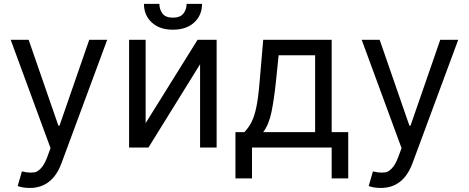

<svg xmlns="http://www.w3.org/2000/svg" viewBox="-20 -747 2374 972"><path d="M130.7 204.5Q109.4 204.5 92.7 201.2Q76 197.8 69.6 194.6L90.9 120.7Q115.1 126.8 134.6 126.8Q139.9 126.8 154.1 125.5Q168.3 124.3 186.6 105.6Q204.9 87 220.2 45.5L235.8 2.8L34.1 -545.5H125L275.6 -110.8H281.2L431.8 -545.5H522.7L291.2 79.5Q244.7 204.5 130.7 204.5Z M855.1 -596.6Q788 -596.6 748.4 -633.2Q708.8 -669.7 708.8 -727.3H786.9Q786.9 -699.6 802.4 -678.6Q817.8 -657.7 855.1 -657.7Q892.4 -657.7 908.6 -678.6Q924.7 -699.6 924.7 -727.3H1002.8Q1002.8 -669.7 963.1 -633.2Q923.3 -596.6 855.1 -596.6ZM1076.7 0H992.9V-421.9L731.5 0H633.5V-545.5H717.3V-123.6L980.1 -545.5H1076.7Z M1742.9 156.2H1659.1V0H1255.7V156.2H1171.9V-78.1H1217.3Q1239.3 -101.2 1253.9 -130.3Q1268.5 -159.4 1278.1 -206.3Q1287.6 -253.2 1294 -329.5L1312.5 -545.5H1659.1V-78.1H1742.9ZM1575.3 -78.1V-467.3H1390.6L1376.4 -329.5Q1367.5 -244 1354.4 -180Q1341.3 -116.1 1312.5 -78.1Z M1907.7 204.5Q1886.4 204.5 1869.7 201.2Q1853 197.8 1846.6 194.6L1867.9 120.7Q1892 126.8 1911.6 126.8Q1916.9 126.8 1931.1 125.5Q1945.3 124.3 1963.6 105.6Q1981.9 87 1997.2 45.5L2012.8 2.8L1811.1 -545.5H1902L2052.6 -110.8H2058.2L2208.8 -545.5H2299.7L2068.2 79.5Q2021.7 204.5 1907.7 204.5Z"/></svg>

Font: Linik Sans
Style: Regular
Weight: 400
Designer: Rasmus Andersson (font), Marc Monis (original base), Kil Hyung-jin (Pretendard portions), Cristiano Sobral (main changes
Foundry: rsms
Version: Version 3.018;May 31, 2022;FontCreator 14.0.0.2814 64-bit; t